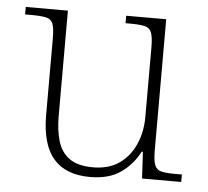

<svg xmlns="http://www.w3.org/2000/svg" viewBox="-44 -583 694 640"><g transform="rotate(5 302.5 -263.0)"><path d="M279 10Q198 10 157 -37.5Q116 -85 116 -184V-439Q116 -472 110.5 -487.5Q105 -503 88 -507Q71 -511 38 -511H17V-536H158V-183Q158 -137 168.5 -100.5Q179 -64 207 -43.5Q235 -23 286 -23Q340 -23 375 -48Q410 -73 428 -114.5Q446 -156 446 -205V-438Q446 -472 440 -487.5Q434 -503 417.5 -507Q401 -511 368 -511H353V-536H487V-97Q487 -64 493 -48.5Q499 -33 514.5 -29Q530 -25 558 -25H584V0H453L448 -89H444Q422 -46 382.5 -18Q343 10 279 10Z"/></g></svg>

Font: Noto Serif Armenian ExtraLight
Style: Regular
Weight: 250
Version: Version 2.007